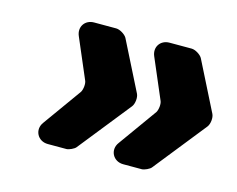

<svg xmlns="http://www.w3.org/2000/svg" viewBox="-63 -539 674 546"><g transform="rotate(15 274.0 -266.0)"><path d="M168 -250 87 -137C69 -113 85 -82 115 -82H170C177 -82 193 -89 197 -95L319 -248C326 -257 328 -276 323 -286L250 -431C245 -440 229 -450 218 -450H153C126 -450 110 -426 121 -401L171 -284C175 -276 173 -258 168 -250ZM390 -250 309 -137C291 -113 307 -82 337 -82H392C399 -82 415 -89 419 -95L541 -248C548 -257 550 -276 545 -286L472 -431C467 -440 451 -450 440 -450H375C348 -450 332 -426 343 -401L393 -284C397 -276 395 -258 390 -250Z"/></g></svg>

Font: Trueno
Style: RoundBdIt
Weight: 700
Designer: Julieta Ulanovsky, Jasper
Foundry: Julieta Ulanovsky, Cannot Into Space Fonts
Version: Version 3.001